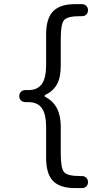

<svg xmlns="http://www.w3.org/2000/svg" viewBox="-20 -790 540 949"><path d="M105.5 -285.2Q92.8 -285.2 84 -293.5Q75.2 -301.8 75.2 -314.9Q75.2 -328.1 83.5 -336.4Q91.8 -344.7 105.5 -344.7H120.1Q165 -344.7 186.5 -374.5Q208 -404.3 208 -469.7V-620.1Q208 -699.2 242.7 -734.4Q277.3 -769.5 349.6 -769.5H384.8Q397.5 -769.5 406.2 -761.2Q415 -752.9 415 -739.7Q415 -726.6 406.7 -718.3Q398.4 -710 384.8 -710H375Q313.5 -710 296.9 -690.9Q280.3 -671.9 280.3 -599.6V-464.8Q280.3 -407.2 261.7 -373.5Q243.2 -339.8 203.1 -320.3Q197.3 -316.4 203.1 -311.5Q280.3 -272.5 280.3 -165V-30.3Q280.3 42 296.9 61Q313.5 80.1 375 80.1H384.8Q397.5 80.1 406.2 88.4Q415 96.7 415 109.9Q415 123 406.7 131.3Q398.4 139.6 384.8 139.6H349.6Q276.4 139.6 242.2 104.5Q208 69.3 208 -9.8V-160.2Q208 -226.6 186.5 -255.9Q165 -285.2 120.1 -285.2Z"/></svg>

Font: Rounded Mgen+ 1m regular
Style: Regular
Weight: 400
Designer: [Source Han Sans]
Ryoko NISHIZUKA  (kana & ideographs); Paul D. Hunt (Latin, Greek & Cyrillic); Wenlong ZHANG  (bopomofo
Version: Version 1.059.20150602